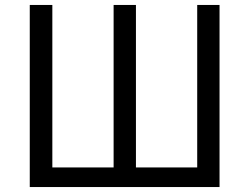

<svg xmlns="http://www.w3.org/2000/svg" viewBox="-20 -754 1006 774"><path d="M100 0V-734H191V-79H438V-734H528V-79H775V-734H865V0Z"/></svg>

Font: Chiron Sans HK TT
Style: Regular
Weight: 400
Designer: Ryoko NISHIZUKA 西塚涼子 (kana, bopomofo & ideographs); Paul D. Hunt (Latin, Greek & Cyrillic); Sandoll Communications 산돌커뮤니
Foundry: Adobe
Version: Version 2.022;hotconv 1.0.109;makeotfexe 2.5.65596